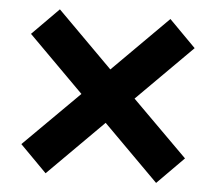

<svg xmlns="http://www.w3.org/2000/svg" viewBox="-47 -711 810 720"><g transform="rotate(5 358.0 -350.5)"><path d="M50 -143 258 -350 50 -558 150 -659 358 -451 566 -659 666 -558 458 -350 666 -143 566 -42 358 -250 150 -42Z"/></g></svg>

Font: Stalinist One
Style: Regular
Weight: 400
Designer: Jovanny Lemonad
Foundry: Alexey Maslov, Jovanny Lemonad
Version: Version 3.004